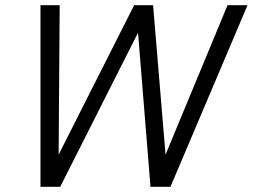

<svg xmlns="http://www.w3.org/2000/svg" viewBox="-20 -720 974 740"><path d="M212 0H136V-700H210L206 -124L497 -700H570L618 -124L857 -700H934L637 0H560L512 -594Z"/></svg>

Font: Rosa Sans Light
Style: Italic
Weight: 300
Italic angle: -12°
Designer: Pentagram / MCKL
Foundry: Pentagram / MCKL
Version: Version 1.005;September 16, 2019;FontCreator 11.5.0.2425 64-